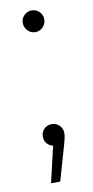

<svg xmlns="http://www.w3.org/2000/svg" viewBox="-80 -561 359 740"><g transform="rotate(-10 100.0 -191.5)"><path d="M58 -484Q58 -502 70.5 -514Q83 -526 100 -526Q117 -526 129.5 -514Q142 -502 142 -484Q142 -466 129.5 -453.5Q117 -441 100 -441Q83 -441 70.5 -453.5Q58 -466 58 -484ZM142 -39Q142 -29 139.5 -18Q137 -7 133 7L94 143H58L91 2Q76 -2 67 -12.5Q58 -23 58 -39Q58 -57 70 -69Q82 -81 100 -81Q118 -81 130 -68.5Q142 -56 142 -39Z"/></g></svg>

Font: Montserrat Atlas Light
Style: Regular
Weight: 300
Designer: Julieta Ulanovsky
Foundry: Julieta Ulanovsky
Version: Version 7.200